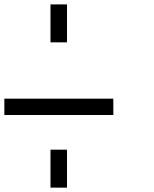

<svg xmlns="http://www.w3.org/2000/svg" viewBox="-20 -861 707 881"><path d="M211.7 0V-174.2H287.5V0ZM211.7 -666.7V-840.8H287.5V-666.7ZM0 -408.3H500V-333.3H0Z"/></svg>

Font: 0xA000-Squareish-Mono
Style: Squareish-Mono
Weight: 400
Version: Version 0.1